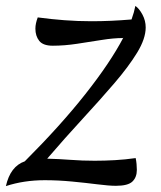

<svg xmlns="http://www.w3.org/2000/svg" viewBox="-34 -624 547 651"><path d="M94 -565Q138 -559 184 -555.5Q230 -552 276 -552Q309 -552 342.5 -553.5Q376 -555 412 -558Q421 -583 425 -604Q438 -595 449 -574.5Q460 -554 460 -531Q460 -493 431 -445.5Q402 -398 353.5 -341.5Q305 -285 246 -221Q187 -157 126 -86Q166 -85 205.5 -82Q245 -79 287 -79Q321 -79 356 -81Q391 -83 426 -88Q428 -79 429 -68Q430 -57 430 -48Q430 -23 415 -8.5Q400 6 359 6Q336 6 296.5 1Q257 -4 210 -8.5Q163 -13 118 -13Q47 -13 -14 7Q1 -60 50 -77Q171 -198 255.5 -305Q340 -412 384 -496L382 -495Q351 -495 310.5 -488.5Q270 -482 227 -475.5Q184 -469 145 -469Q112 -469 99 -485.5Q86 -502 86 -527Q86 -544 94 -565Z"/></svg>

Font: Merienda Light
Style: Regular
Weight: 300
Designer: Eduardo Rodriguez Tunni
Foundry: Eduardo Rodriguez Tunni
Version: Version 2.001; ttfautohint (v1.8.4.7-5d5b)